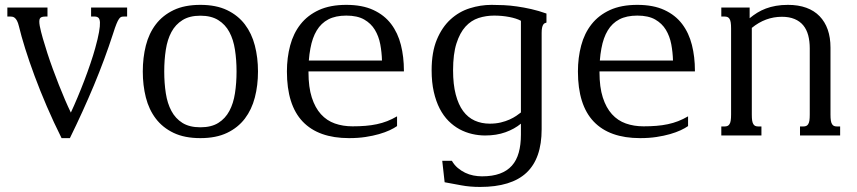

<svg xmlns="http://www.w3.org/2000/svg" viewBox="-20 -549 3473 778"><path d="M263.2 10.7H229.5Q197.3 -53.7 169.7 -117.9Q142.1 -182.1 120.1 -241.5Q98.1 -300.8 82 -352.3Q65.9 -403.8 56.6 -442.9Q53.2 -457 48.8 -465.1Q44.4 -473.1 39.6 -476.8Q34.7 -480.5 30.3 -481.2Q25.9 -481.9 22.9 -481.9H9.8V-518.6H172.4V-481.9H163.1Q146 -481.9 141.6 -473.9Q137.2 -465.8 141.1 -443.8Q145.5 -421.4 153.6 -393.3Q161.6 -365.2 171.9 -333.7Q182.1 -302.2 194.1 -269.5Q206.1 -236.8 218.5 -205.3Q231 -173.8 243.4 -144.8Q255.9 -115.7 267.1 -92.8Q280.3 -121.1 294.4 -154.8Q308.6 -188.5 321.8 -223.1Q335 -257.8 346.4 -291.5Q357.9 -325.2 365.7 -353.5Q377 -394 381.3 -419.2Q385.7 -444.3 385 -458.3Q384.3 -472.2 378.7 -477.1Q373 -481.9 364.3 -481.9H349.1V-518.6H495.1V-481.9H481Q475.6 -481.9 471.2 -480.5Q466.8 -479 462.2 -472.4Q457.5 -465.8 451.9 -452.1Q446.3 -438.5 438.5 -413.6Q404.3 -308.1 360.4 -202.9Q316.4 -97.7 263.2 10.7Z M558.6 -259.3Q558.6 -315.4 571 -364.5Q583.5 -413.6 611.3 -450.2Q639.2 -486.8 683.6 -508.1Q728 -529.3 792 -529.3Q855.5 -529.3 899.9 -508.1Q944.3 -486.8 972.2 -450.2Q1000 -413.6 1012.7 -364.5Q1025.4 -315.4 1025.4 -259.3Q1025.4 -203.1 1012.7 -154.1Q1000 -105 972.2 -68.4Q944.3 -31.7 899.9 -10.5Q855.5 10.7 792 10.7Q728 10.7 683.6 -10.5Q639.2 -31.7 611.3 -68.4Q583.5 -105 571 -154.1Q558.6 -203.1 558.6 -259.3ZM645.5 -259.3Q645.5 -212.4 651.9 -171.1Q658.2 -129.9 674.6 -99.4Q690.9 -68.8 719.2 -51Q747.6 -33.2 792 -33.2Q836.4 -33.2 864.7 -51Q893.1 -68.8 909.4 -99.4Q925.8 -129.9 932.1 -171.1Q938.5 -212.4 938.5 -259.3Q938.5 -306.2 932.1 -347.4Q925.8 -388.7 909.4 -419.2Q893.1 -449.7 864.5 -467.5Q835.9 -485.4 792 -485.4Q748 -485.4 719.5 -467.5Q690.9 -449.7 674.6 -419.2Q658.2 -388.7 651.9 -347.4Q645.5 -306.2 645.5 -259.3Z M1383.3 -529.3Q1448.2 -529.3 1492.9 -508.5Q1537.6 -487.8 1564.9 -451.7Q1592.3 -415.5 1604.5 -366.9Q1616.7 -318.4 1616.7 -262.7V-259.8H1230V-256.3Q1230 -195.8 1243.4 -154.1Q1256.8 -112.3 1280.5 -86.2Q1304.2 -60.1 1336.9 -48.6Q1369.6 -37.1 1408.2 -37.1Q1436.5 -37.1 1460.7 -39.1Q1484.9 -41 1506.8 -45.7Q1528.8 -50.3 1548.8 -58.1Q1568.8 -65.9 1588.9 -77.6V-38.1Q1577.1 -29.8 1558.8 -21.2Q1540.5 -12.7 1515.9 -5.6Q1491.2 1.5 1460.9 6.1Q1430.7 10.7 1394.5 10.7Q1270.5 10.7 1206.5 -56.4Q1142.6 -123.5 1142.6 -259.3Q1142.6 -315.4 1155.8 -364.7Q1168.9 -414.1 1197.8 -450.7Q1226.6 -487.3 1272.2 -508.3Q1317.9 -529.3 1383.3 -529.3ZM1527.8 -303.7Q1526.9 -337.4 1520.8 -369.9Q1514.6 -402.3 1499 -428.2Q1483.4 -454.1 1455.6 -470Q1427.7 -485.8 1383.3 -485.8Q1339.8 -485.8 1310.5 -470.5Q1281.2 -455.1 1263.4 -425.5Q1245.6 -396 1237.8 -353Q1233.4 -330.1 1231.4 -303.7Z M1982.4 -485.8Q1949.2 -485.8 1919.2 -476.1Q1889.2 -466.3 1866.2 -441.2Q1843.3 -416 1829.6 -373Q1815.9 -330.1 1815.9 -264.2Q1815.9 -207 1826.7 -166Q1837.4 -125 1856.7 -98.9Q1876 -72.8 1903.6 -60.3Q1931.2 -47.9 1964.8 -47.9Q1988.8 -47.9 2009 -52.7Q2029.3 -57.6 2044.9 -64.7Q2060.5 -71.8 2072 -79.6Q2083.5 -87.4 2090.8 -93.3V-464.8Q2082 -469.7 2069.8 -473.6Q2057.6 -477.5 2043.5 -480.2Q2029.3 -482.9 2013.7 -484.4Q1998 -485.8 1982.4 -485.8ZM1971.7 -529.3Q1995.6 -529.3 2021.2 -528.1Q2046.9 -526.9 2074.7 -522.9Q2102.5 -519 2132.6 -512.2Q2162.6 -505.4 2194.3 -494.1V-457.5Q2190.4 -456.5 2187 -454.8Q2183.6 -453.1 2180.9 -448.7Q2178.2 -444.3 2176.5 -436.5Q2174.8 -428.7 2174.8 -415.5V-25.4Q2174.8 93.3 2113.3 150.9Q2051.8 208.5 1925.3 208.5Q1883.8 208.5 1848.9 201.9Q1814 195.3 1781.7 189.5L1772 102.5H1811Q1820.8 119.6 1834.7 131.3Q1848.6 143.1 1864.7 150.9Q1880.9 158.7 1898.4 162.1Q1916 165.5 1933.1 165.5Q1975.6 165.5 2005.4 154.5Q2035.2 143.6 2054.2 122.3Q2073.2 101.1 2082 69.3Q2090.8 37.6 2090.8 -3.4V-47.9Q2064.9 -26.4 2028.3 -13.2Q1991.7 0 1945.8 0Q1919.4 0 1893.1 -6.1Q1866.7 -12.2 1842.5 -25.1Q1818.4 -38.1 1797.6 -58.8Q1776.9 -79.6 1761.7 -108.9Q1746.6 -138.2 1737.8 -176.8Q1729 -215.3 1729 -264.2Q1729 -337.9 1750.2 -388.7Q1771.5 -439.5 1805.9 -470.7Q1840.3 -502 1883.8 -515.6Q1927.2 -529.3 1971.7 -529.3Z M2562.5 -529.3Q2627.4 -529.3 2672.1 -508.5Q2716.8 -487.8 2744.1 -451.7Q2771.5 -415.5 2783.7 -366.9Q2795.9 -318.4 2795.9 -262.7V-259.8H2409.2V-256.3Q2409.2 -195.8 2422.6 -154.1Q2436 -112.3 2459.7 -86.2Q2483.4 -60.1 2516.1 -48.6Q2548.8 -37.1 2587.4 -37.1Q2615.7 -37.1 2639.9 -39.1Q2664.1 -41 2686 -45.7Q2708 -50.3 2728 -58.1Q2748 -65.9 2768.1 -77.6V-38.1Q2756.3 -29.8 2738 -21.2Q2719.7 -12.7 2695.1 -5.6Q2670.4 1.5 2640.1 6.1Q2609.9 10.7 2573.7 10.7Q2449.7 10.7 2385.7 -56.4Q2321.8 -123.5 2321.8 -259.3Q2321.8 -315.4 2335 -364.7Q2348.1 -414.1 2377 -450.7Q2405.8 -487.3 2451.4 -508.3Q2497.1 -529.3 2562.5 -529.3ZM2707 -303.7Q2706.1 -337.4 2700 -369.9Q2693.8 -402.3 2678.2 -428.2Q2662.6 -454.1 2634.8 -470Q2606.9 -485.8 2562.5 -485.8Q2519 -485.8 2489.7 -470.5Q2460.4 -455.1 2442.6 -425.5Q2424.8 -396 2417 -353Q2412.6 -330.1 2410.6 -303.7Z M3026.4 -85Q3026.4 -69.8 3027.8 -60.5Q3029.3 -51.3 3032.7 -45.9Q3036.1 -40.5 3040.8 -38.6Q3045.4 -36.6 3052.2 -36.6H3065.4V0H2902.8V-36.6H2916.5Q2922.9 -36.6 2927.7 -38.6Q2932.6 -40.5 2936 -45.9Q2939.5 -51.3 2940.9 -60.5Q2942.4 -69.8 2942.4 -85V-433.6Q2942.4 -448.7 2940.9 -458Q2939.5 -467.3 2936 -472.7Q2932.6 -478 2927.7 -480Q2922.9 -481.9 2916.5 -481.9H2902.8V-518.6H3017.6V-475.1Q3032.2 -487.3 3048.3 -497.3Q3064.5 -507.3 3083.3 -514.4Q3102.1 -521.5 3124.3 -525.4Q3146.5 -529.3 3172.9 -529.3Q3214.8 -529.3 3247.1 -517.6Q3279.3 -505.9 3301 -483.4Q3322.8 -460.9 3334 -429Q3345.2 -397 3345.2 -356V-85Q3345.2 -69.8 3346.7 -60.5Q3348.1 -51.3 3351.6 -45.9Q3355 -40.5 3359.6 -38.6Q3364.3 -36.6 3371.1 -36.6H3384.3V0H3221.7V-36.6H3235.4Q3241.7 -36.6 3246.6 -38.6Q3251.5 -40.5 3254.9 -45.9Q3258.3 -51.3 3259.8 -60.5Q3261.2 -69.8 3261.2 -85V-353Q3261.2 -382.3 3254.9 -406Q3248.5 -429.7 3234.9 -446.3Q3221.2 -462.9 3199.7 -471.9Q3178.2 -481 3148.4 -481Q3081.5 -481 3026.4 -436Z"/></svg>

Font: Arian AMU Serif
Style: Regular
Weight: 400
Designer: Ruben Hakobyan (Tarumian)
Foundry: Ruben Hakobyan (Tarumian)
Version: Version 1.002